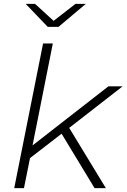

<svg xmlns="http://www.w3.org/2000/svg" viewBox="-20 -965 649 985"><path d="M53 0 201 -742H251L147 -219L536 -522H609L335 -309L523 0H465L296 -279L134 -154L103 0ZM225 -827 112 -945H160L255 -858L367 -945H420L280 -827Z"/></svg>

Font: Montserrat Thin Light
Style: Italic
Weight: 300
Italic angle: -11.3°
Version: Version 9.000